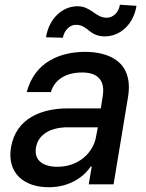

<svg xmlns="http://www.w3.org/2000/svg" viewBox="-20 -769 609 801"><path d="M183.2 12.1C273.4 12.1 331.7 -33.7 358.7 -74.6H362.9L350.1 0H453.8L513.8 -362.2C540.5 -521 421.2 -552.6 334.5 -552.6C235.8 -552.6 125.4 -513.8 91.6 -384.9H192.5C206.7 -435 252.5 -466.6 323.5 -466.6C391.7 -466.6 418.3 -429.3 408.7 -369L400.6 -316.8H262.8C156.2 -316.8 46.9 -277.7 25.9 -154.1C8.5 -47.2 79.5 12.1 183.2 12.1ZM130 -152.7C138.8 -209.5 193.2 -237.9 262.1 -237.9H388.1L380.3 -196.7C368.3 -131.4 307.9 -73.2 219.5 -73.2C159.4 -73.2 121.4 -100.1 130 -152.7ZM171.9 -613.6 242.2 -611.5C247.9 -642.4 270.6 -665.5 296.9 -665.5C347.3 -665.5 350.9 -617.2 417.6 -617.2C480.1 -617.5 536.6 -665.5 549.4 -744.7L480.1 -749.3C475.9 -718.4 452.4 -695 425.4 -695C377.8 -695 360.8 -742.9 302.9 -742.9C240.8 -742.9 184.3 -692.1 171.9 -613.6Z"/></svg>

Font: Margiela Sans Medium
Style: Italic
Weight: 500
Italic angle: -9.39999°
Designer: Stefan Endress, Andreas Faust
Version: Version 1.100;FEAKit 1.0